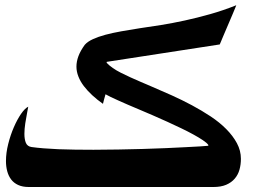

<svg xmlns="http://www.w3.org/2000/svg" viewBox="-20 -769 1039 753"><path d="M103.5 -192.4Q124 -189.5 150.9 -187.3Q177.7 -185.1 209 -183.8Q240.2 -182.6 275.1 -182.1Q310.1 -181.6 346.7 -181.6Q394.5 -181.6 443.8 -182.6Q493.2 -183.6 540 -184.8Q586.9 -186 629.4 -188Q671.9 -189.9 706.1 -191.7Q740.2 -193.4 763.9 -194.8Q787.6 -196.3 796.9 -197.3V-200.7Q791 -209 775.6 -219.2Q760.3 -229.5 739 -241.2Q717.8 -252.9 691.4 -265.6Q665 -278.3 636.5 -291.3Q607.9 -304.2 578.9 -316.9Q549.8 -329.6 522.9 -340.8Q501.5 -349.6 481.4 -358.4Q461.4 -367.2 444.3 -374.8Q427.2 -382.3 414.1 -388.7Q400.9 -395 393.6 -399.4V-398.4Q391.1 -389.6 388.2 -379.2Q385.3 -368.7 383.8 -361.8Q360.8 -377.9 341.8 -395.5Q322.8 -413.1 308.8 -431.4Q294.9 -449.7 287.4 -469Q279.8 -488.3 279.8 -507.8Q279.8 -527.8 287.6 -548.8Q295.4 -569.8 312.5 -593.3Q323.7 -606 344.5 -615.5Q365.2 -625 393.3 -632.6Q421.4 -640.1 455.6 -646.2Q489.7 -652.3 527.8 -658.2Q566.9 -663.6 611.8 -670.9Q656.7 -678.2 705.1 -688.7Q753.4 -699.2 804.4 -713.6Q855.5 -728 906.7 -748.5Q905.8 -746.1 902.3 -737.5Q898.9 -729 893.8 -717Q888.7 -705.1 882.6 -690.7Q876.5 -676.3 870.6 -662.6Q865.7 -651.4 861.1 -640.4Q856.4 -629.4 852.5 -620.1Q848.6 -610.8 845.9 -604.2Q843.3 -597.7 841.8 -594.7L398.4 -526.4V-522.5Q418.5 -501.5 454.1 -483.6Q489.7 -465.8 533.2 -447.3Q543.9 -442.9 554.7 -438.2Q565.4 -433.6 576.7 -428.7Q613.8 -413.1 653.8 -395Q693.8 -377 732.7 -356.2Q771.5 -335.4 806.4 -312.3Q841.3 -289.1 867.4 -262.7Q893.6 -236.3 909.2 -207.3Q924.8 -178.2 924.8 -146Q924.8 -123.5 919.2 -103.5Q913.6 -83.5 900.6 -68.4Q887.7 -53.2 867.2 -44.4Q846.7 -35.6 816.9 -35.6H92.8Q68.4 -35.6 51.3 -43.5Q34.2 -51.3 23.7 -65.2Q13.2 -79.1 8.3 -97.7Q3.4 -116.2 3.4 -137.2Q3.4 -169.4 12.2 -204.3Q21 -239.3 34.2 -269.8Q47.4 -300.3 62.5 -322.3Q77.6 -344.2 90.8 -350.6Q89.8 -345.7 88.6 -339.1Q87.4 -332.5 86.4 -327.1Q82.5 -308.1 79.1 -285.2Q75.7 -262.2 75.7 -244.1Q75.7 -222.7 81.5 -208.7Q87.4 -194.8 103.5 -192.4Z"/></svg>

Font: XB Khoramshahr
Style: Bold
Weight: 700
Designer: Behnam
Foundry: Irmug
Version: Version 8.005 2009